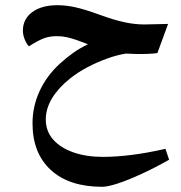

<svg xmlns="http://www.w3.org/2000/svg" viewBox="-20 -430 695 738"><path d="M373 288Q246 288 175.5 223.5Q105 159 105 44Q105 -21 132.5 -80.5Q160 -140 212 -187Q235 -208 261 -226.5Q287 -245 318 -260Q295 -269 275 -276Q255 -283 236.5 -287Q218 -291 199 -291Q170 -291 148 -282.5Q126 -274 91 -252Q82 -261 75 -278.5Q68 -296 68 -312Q68 -357 104 -383.5Q140 -410 201 -410Q234 -410 270 -402Q306 -394 361 -374Q415 -354 456 -345Q497 -336 535 -336L626 -338L585 -226Q572 -224 549.5 -223Q527 -222 504 -222.5Q481 -223 464 -224Q431 -219 392 -205Q353 -191 316 -171.5Q279 -152 249 -128Q205 -93 180.5 -53Q156 -13 156 29Q156 74 184 106Q212 138 261.5 155.5Q311 173 375 173Q426 173 486 165.5Q546 158 616 142L630 184Q575 215 524 238.5Q473 262 433.5 275Q394 288 373 288Z"/></svg>

Font: Noto Naskh Arabic
Style: Regular
Weight: 400
Designer: Monotype Design Team, David Williams, Mohamad Dakak and Nizar Qandah
Foundry: Monotype Imaging Inc.
Version: Version 2.013